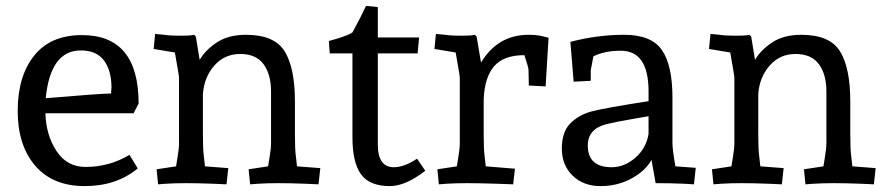

<svg xmlns="http://www.w3.org/2000/svg" viewBox="-20 -621 3008 651"><path d="M447 -50Q375 10 267 10Q159 10 99.5 -59Q40 -128 40 -245Q40 -362 95.5 -432Q151 -502 258 -502Q450 -502 450 -270L433 -237H134Q136 -163 171.5 -109Q207 -55 270 -55Q351 -55 419 -96ZM357 -312 358 -324Q358 -382 332.5 -416Q307 -450 254 -450Q151 -450 135 -288Q324 -304 357 -304Z M501 -455 506 -506 537 -503Q556 -500 587.5 -500Q619 -500 626 -501L638 -503L644 -497L657 -418Q676 -451 715 -477Q754 -503 814 -503Q911 -503 945.5 -446.5Q980 -390 980 -277V-167Q980 -114 983 -93L987 -57L1066 -51L1060 4L1016 2Q962 0 924.5 0Q887 0 855 2L828 4L823 -47L889 -57Q890 -66 894.5 -91.5Q899 -117 899 -137V-311Q899 -369 873.5 -403.5Q848 -438 794.5 -438Q741 -438 706.5 -398.5Q672 -359 668 -302V-167Q668 -114 671 -93L675 -57L754 -51L748 4L703 2Q649 0 611.5 0Q574 0 542 2L516 4L511 -47L577 -57Q578 -66 582.5 -91.5Q587 -117 587 -137V-357Q587 -363 582 -391Q577 -419 573 -443Z M1315 -54Q1351 -54 1394 -83L1422 -42Q1355 10 1302 10Q1233 10 1204 -30Q1175 -70 1175 -156V-440H1098L1095 -482Q1105 -485 1123 -490Q1162 -502 1175 -511Q1176 -512 1201 -560L1221 -601L1261 -597V-494H1401L1396 -440H1261V-132Q1261 -54 1315 -54Z M1620 -284V-167Q1620 -114 1623 -93L1627 -57L1726 -49L1720 4L1665 2Q1601 0 1563.5 0Q1526 0 1494 2L1468 4L1463 -47L1529 -57Q1530 -66 1534.5 -91.5Q1539 -117 1539 -137V-357Q1539 -363 1534 -391Q1529 -419 1525 -443L1453 -455L1458 -506L1489 -503Q1508 -500 1539.5 -500Q1571 -500 1578 -501L1590 -503L1596 -497L1611 -409Q1668 -503 1772 -503Q1800 -503 1820 -498L1840 -493L1830 -328L1773 -331L1772 -384Q1772 -392 1758 -434Q1688 -434 1655.5 -396.5Q1623 -359 1620 -284Z M1925 -344 1914 -479Q2004 -503 2096.5 -503Q2189 -503 2224.5 -451Q2260 -399 2260 -291V-137Q2260 -114 2270 -57L2339 -52L2333 4L2300 2Q2254 0 2203 0L2189 -79Q2169 -42 2121.5 -16Q2074 10 2016 10Q1958 10 1921.5 -25.5Q1885 -61 1885 -117.5Q1885 -174 1914 -203Q1943 -232 1987 -243.5Q2031 -255 2179 -278V-311Q2179 -449 2085 -449Q2030 -449 1992 -430Q1983 -385 1983 -383V-347ZM1973 -128Q1973 -54 2054 -54Q2097 -54 2134 -86Q2171 -118 2179 -167V-227Q2174 -226 2121.5 -217Q2069 -208 2036 -200Q1973 -184 1973 -128Z M2384 -455 2389 -506 2420 -503Q2439 -500 2470.5 -500Q2502 -500 2509 -501L2521 -503L2527 -497L2540 -418Q2559 -451 2598 -477Q2637 -503 2697 -503Q2794 -503 2828.5 -446.5Q2863 -390 2863 -277V-167Q2863 -114 2866 -93L2870 -57L2949 -51L2943 4L2899 2Q2845 0 2807.5 0Q2770 0 2738 2L2711 4L2706 -47L2772 -57Q2773 -66 2777.5 -91.5Q2782 -117 2782 -137V-311Q2782 -369 2756.5 -403.5Q2731 -438 2677.5 -438Q2624 -438 2589.5 -398.5Q2555 -359 2551 -302V-167Q2551 -114 2554 -93L2558 -57L2637 -51L2631 4L2586 2Q2532 0 2494.5 0Q2457 0 2425 2L2399 4L2394 -47L2460 -57Q2461 -66 2465.5 -91.5Q2470 -117 2470 -137V-357Q2470 -363 2465 -391Q2460 -419 2456 -443Z"/></svg>

Font: Andada
Style: Regular
Weight: 400
Designer: Carolina Giovagnoli
Foundry: Carolina Giovagnoli
Version: Version 1.002